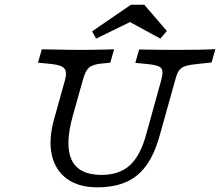

<svg xmlns="http://www.w3.org/2000/svg" viewBox="-20 -779 929 810"><path d="M391.1 11.3Q312.1 11.3 262.9 -24.2Q213.7 -59.7 198.8 -124.2Q183.9 -188.7 208.1 -275.8L254.8 -443.5Q260.5 -466.9 256.9 -480.2Q253.2 -493.5 236.3 -500.4Q219.4 -507.3 182.3 -510.5L140.3 -514.5L156.5 -571Q174.2 -571 203.2 -570.2Q232.3 -569.4 265.3 -569Q298.4 -568.5 326.6 -568.5H327.4H328.2Q349.2 -568.5 371.8 -569Q394.4 -569.4 417.3 -569.8Q440.3 -570.2 461.3 -571L445.2 -514.5L412.9 -511.3Q386.3 -508.9 371 -502.8Q355.6 -496.8 346.8 -483.5Q337.9 -470.2 330.6 -445.2L287.1 -290.3Q252.4 -166.1 282.7 -103.6Q312.9 -41.1 408.1 -41.1Q482.3 -41.1 527 -81Q571.8 -121 596.8 -212.1L661.3 -445.2Q671 -481.5 658.1 -493.5Q645.2 -505.6 592.7 -509.7L550.8 -513.7L566.9 -570.2Q606.5 -569.4 648.4 -569Q690.3 -568.5 730.6 -568.5Q778.2 -568.5 821.4 -569.4Q864.5 -570.2 888.7 -571.8L872.6 -515.3L818.5 -509.7Q783.1 -506.5 764.1 -500.8Q745.2 -495.2 735.9 -482.7Q726.6 -470.2 720.2 -445.2L653.2 -205.6Q621.8 -91.9 559.7 -40.3Q497.6 11.3 391.1 11.3ZM385.5 -616.1 368.5 -646.8 532.3 -758.9H588.7L683.9 -648.4L656.5 -616.1L496.8 -703.2H563.7Z"/></svg>

Font: Playfair 5pt SemiExpanded Light
Style: Italic
Weight: 300
Width: 6
Italic angle: -15.6°
Designer: Claus Eggers Sørensen
Foundry: Claus Eggers Sørensen
Version: Version 2.203